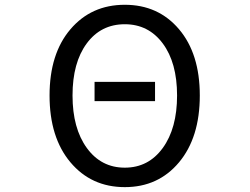

<svg xmlns="http://www.w3.org/2000/svg" viewBox="-20 -767 1040 800"><path d="M374 -345.7V-425.8H626V-345.7ZM186.5 -369.1Q186.5 -543 273.4 -645Q360.4 -747.1 500 -747.1Q639.6 -747.1 726.1 -645Q812.5 -543 812.5 -369.1Q812.5 -194.3 726.1 -90.8Q639.6 12.7 500 12.7Q360.4 12.7 273.4 -90.8Q186.5 -194.3 186.5 -369.1ZM500 -666Q400.4 -666 341.3 -585.9Q282.2 -505.9 282.2 -369.1Q282.2 -232.4 341.8 -150.4Q401.4 -68.4 500 -68.4Q598.6 -68.4 658.2 -150.4Q717.8 -232.4 717.8 -369.1Q717.8 -505.9 658.2 -585.9Q598.6 -666 500 -666Z"/></svg>

Font: Gen Shin Gothic Monospace Regular
Style: Regular
Weight: 400
Designer: [Source Han Sans]
Ryoko NISHIZUKA  (kana & ideographs); Paul D. Hunt (Latin, Greek & Cyrillic); Wenlong ZHANG  (bopomofo
Version: Version 1.002.20150607